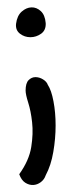

<svg xmlns="http://www.w3.org/2000/svg" viewBox="-20 -392 209 531"><path d="M33.2 89.8Q60.5 51.8 66.4 14.6Q72.3 -22.5 68.8 -53.7Q65.4 -85 58.1 -107.9Q50.8 -130.9 50.8 -141.6Q50.8 -162.1 59.1 -170.4Q67.4 -178.7 78.1 -178.7Q88.9 -178.7 99.1 -172.4Q109.4 -166 112.3 -157.2Q122.1 -142.6 127.9 -111.8Q133.8 -81.1 133.8 -44.9Q133.8 -8.8 127.4 28.3Q121.1 65.4 106.4 92.8Q102.5 104.5 92.8 111.8Q83 119.1 71.8 119.6Q60.5 120.1 49.8 113.3Q39.1 106.4 33.2 89.8ZM24.4 -326.2Q27.3 -348.6 40 -359.9Q52.7 -371.1 66.9 -371.6Q81.1 -372.1 92.8 -361.3Q104.5 -350.6 106.4 -328.1Q107.4 -308.6 93.8 -298.8Q80.1 -289.1 64 -289.1Q47.9 -289.1 35.2 -298.8Q22.5 -308.6 24.4 -326.2Z"/></svg>

Font: Shadows Into Light Two
Style: Regular
Weight: 400
Designer: Kimberly Geswein
Foundry: Kimberly Geswein
Version: Version 1.003 2012